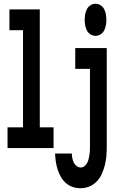

<svg xmlns="http://www.w3.org/2000/svg" viewBox="-20 -785 640 1018"><path d="M20 0V-110H102V-625H30V-735H191V-110H264V0ZM486 -595Q472 -595 459.5 -603Q447 -611 440.5 -624Q434 -637 431.5 -651.5Q429 -666 429 -680Q429 -694 431.5 -708.5Q434 -723 440.5 -736Q447 -749 459.5 -757Q472 -765 486 -765Q501 -765 513.5 -757Q526 -749 532.5 -736Q539 -723 541.5 -708.5Q544 -694 544 -680Q544 -666 541.5 -651.5Q539 -637 532.5 -624Q526 -611 513.5 -603Q501 -595 486 -595ZM408 213Q386 213 366 206.5Q346 200 329.5 185.5Q313 171 302.5 152.5Q292 134 285.5 113.5Q279 93 276 72Q273 51 272 29H361Q361 42 363.5 54Q366 66 371 76.5Q376 87 386 95Q396 103 408 103Q419 103 427.5 96Q436 89 441.5 79.5Q447 70 449.5 59.5Q452 49 454 38Q456 27 456.5 16.5Q457 6 457 -5V-420H379V-530H546V-5Q546 19 544 43Q542 67 536 90.5Q530 114 520 136.5Q510 159 493.5 176.5Q477 194 454.5 203.5Q432 213 408 213Z"/></svg>

Font: Iosevka Curly XBdEx
Style: Regular
Weight: 800
Width: 7
Monospace: yes
Designer: Belleve Invis
Foundry: Belleve Invis
Version: Version 11.1.0; ttfautohint (v1.8.3)